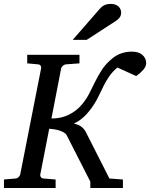

<svg xmlns="http://www.w3.org/2000/svg" viewBox="-35 -947 756 967"><path d="M701.2 -628.9Q701.2 -611.8 686.3 -595Q671.4 -578.1 650.9 -564L556.2 -606.9Q532.2 -586.9 516.4 -564.2Q500.5 -541.5 488 -516.8Q475.6 -492.2 463.6 -466.6Q451.7 -440.9 435.1 -416Q413.1 -382.8 387.9 -359.1Q362.8 -335.4 336.9 -325.2Q363.3 -318.4 377 -307.1Q390.6 -295.9 397.9 -280.8L516.1 -47.9L584 -43V0H419.9V-32.2L301.8 -264.2Q297.9 -272.9 287.8 -279.1Q277.8 -285.2 265.1 -289.3Q252.4 -293.5 238.5 -295.7Q224.6 -297.9 212.9 -298.8L168 -68.8Q166.5 -62 170.4 -55.4Q174.3 -48.8 185.1 -47.9L245.1 -43V0H-15.1V-43L42 -47.9Q52.7 -48.8 59.1 -55.4Q65.4 -62 66.9 -68.8L171.9 -602.1Q173.3 -608.9 169.9 -615.5Q166.5 -622.1 155.8 -623L102.1 -627.9V-670.9H365.2V-627.9L298.8 -623Q288.6 -622.1 281.5 -615.5Q274.4 -608.9 272.9 -602.1L224.1 -350.1Q272.9 -350.1 311.5 -369.1Q350.1 -388.2 376 -418.9Q399.4 -446.3 414.6 -476.3Q429.7 -506.3 444.8 -536.9Q460 -567.4 479.2 -596.9Q498.5 -626.5 530.8 -652.8Q552.7 -670.9 578.1 -679Q603.5 -687 628.9 -687Q664.1 -687 682.6 -670.2Q701.2 -653.3 701.2 -628.9ZM575.2 -884.3Q575.2 -870.1 568.8 -860.6Q562.5 -851.1 551.3 -843.3L401.4 -746.1H331.1L467.3 -902.3Q472.2 -908.2 477.5 -912.6Q482.9 -917 489.5 -920.4Q496.1 -923.8 504.6 -925.5Q513.2 -927.2 524.4 -927.2Q537.6 -927.2 547.1 -923.3Q556.6 -919.4 562.7 -913.3Q568.8 -907.2 572 -899.4Q575.2 -891.6 575.2 -884.3Z"/></svg>

Font: Charis SIL Cyr
Style: Italic
Weight: 400
Italic angle: -11°
Foundry: SIL International
Version: Version 5.000